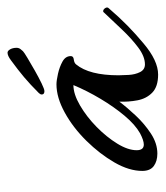

<svg xmlns="http://www.w3.org/2000/svg" viewBox="15 -452 440 510"><g transform="rotate(-90 235.0 -197.0)"><path d="M292 3Q260 3 244 -12.5Q228 -28 223.5 -52Q219 -76 220 -100Q205 -80 183 -56.5Q161 -33 135 -16Q109 1 82 1Q62 1 49 -8.5Q36 -18 36 -39Q36 -74 58.5 -113Q81 -152 116 -187.5Q151 -223 191 -245Q231 -267 266 -267Q276 -267 294 -263Q312 -259 326.5 -251Q341 -243 341 -229Q341 -222 332 -221Q323 -220 319 -215Q290 -180 290 -102Q290 -92 291 -75Q292 -58 298.5 -45Q305 -32 319 -32Q340 -32 364 -50Q388 -68 412 -93.5Q436 -119 456 -140Q458 -143 460 -143Q465 -143 468.5 -137.5Q472 -132 468 -128Q444 -100 421.5 -78Q399 -56 375 -36Q329 3 292 3ZM136 -45Q159 -58 182.5 -86Q206 -114 227.5 -150Q249 -186 264 -222Q240 -222 210 -204.5Q180 -187 153 -160.5Q126 -134 108.5 -105.5Q91 -77 91 -54Q91 -35 106 -35Q117 -35 136 -45ZM248 -299Q239 -299 239 -306Q239 -310 243 -314Q266 -337 285 -353Q304 -369 330 -388Q342 -397 350 -397Q355 -397 359 -390Q363 -383 363 -373Q363 -367 359.5 -362.5Q356 -358 354 -356Q351 -353 336 -344Q321 -335 302.5 -324.5Q284 -314 268.5 -306.5Q253 -299 248 -299Z"/></g></svg>

Font: Corinthia
Style: Bold
Weight: 700
Designer: Robert E. Leuschke
Foundry: Robert E. Leuschke
Version: Version 1.013; ttfautohint (v1.8.3)